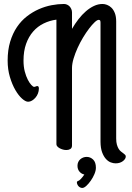

<svg xmlns="http://www.w3.org/2000/svg" viewBox="-20 -720 656 957"><path d="M338.9 -576.2Q354 -602.1 371.3 -624.5Q388.7 -647 408.2 -663.8Q427.7 -680.7 448.5 -690.4Q469.2 -700.2 491.2 -700.2Q501.5 -700.2 513.4 -695.8Q525.4 -691.4 535.6 -681.4Q545.9 -671.4 552.5 -654.5Q559.1 -637.7 559.1 -612.8V-29.8Q559.1 -11.2 562.7 1.2Q566.4 13.7 571.5 22Q576.7 30.3 583 35.2Q589.4 40 594.5 43.9Q599.6 47.9 603.3 51.3Q606.9 54.7 606.9 60.1Q606.9 65.9 603.3 71.8Q599.6 77.6 593 82.8Q586.4 87.9 577.1 91.1Q567.9 94.2 556.2 94.2Q544.9 94.2 532 89.4Q519 84.5 507.8 72Q496.6 59.6 489 39.1Q481.4 18.6 481 -13.2V-606.9Q481 -616.7 478 -618.9Q475.1 -621.1 472.2 -621.1Q464.4 -621.1 451.7 -609.1Q439 -597.2 424.1 -577.6Q409.2 -558.1 394 -533Q378.9 -507.8 366.7 -481Q354.5 -454.1 346.7 -428Q338.9 -401.9 338.9 -380.9V4.9Q338.9 17.6 330.6 22.7Q322.3 27.8 311 27.8Q302.2 27.8 293.5 25.4Q284.7 22.9 277.6 19Q270.5 15.1 265.9 10Q261.2 4.9 261.2 -1V-622.1Q227.5 -617.7 197.5 -603Q167.5 -588.4 145.3 -563Q123 -537.6 110.1 -501.5Q97.2 -465.3 97.2 -418Q97.2 -387.7 103.5 -363.5Q109.9 -339.4 118.7 -322.5Q127.4 -305.7 136.2 -296.4Q145 -287.1 149.9 -287.1Q154.3 -287.1 158.2 -289.1Q162.1 -291 166 -291Q173.8 -291 173.8 -278.8Q173.8 -266.1 169.2 -254.2Q164.6 -242.2 156.7 -233.2Q148.9 -224.1 139.4 -218.5Q129.9 -212.9 120.1 -212.9Q107.4 -212.9 89.8 -228.5Q72.3 -244.1 56.4 -271.5Q40.5 -298.8 29.3 -336.4Q18.1 -374 18.1 -418Q18.1 -470.7 30.8 -512.5Q43.5 -554.2 64.7 -585.4Q85.9 -616.7 114.3 -638.7Q142.6 -660.6 173.8 -674.3Q205.1 -688 237.3 -694.1Q269.5 -700.2 298.8 -700.2Q306.6 -700.2 314 -697Q321.3 -693.8 326.7 -688.2Q332 -682.6 335.4 -674.8Q338.9 -667 338.9 -658.2ZM412.1 62Q430.2 62 444.1 75.2Q458 88.4 458 116.2Q458 130.4 450.7 147.7Q443.4 165 432.6 180.4Q421.9 195.8 410.4 206.3Q398.9 216.8 390.1 216.8Q384.3 216.8 379.2 214.1Q374 211.4 370.6 207.3Q367.2 203.1 365.2 198.2Q363.3 193.4 363.3 189Q363.3 185.1 365 184.3Q366.7 183.6 369.1 182.1Q374.5 180.7 382.8 172.1Q391.1 163.6 400.4 149.9Q386.2 147 376.2 135.5Q366.2 124 366.2 106Q366.2 95.7 370.1 87.4Q374 79.1 380.6 73.5Q387.2 67.9 395.3 64.9Q403.3 62 412.1 62Z"/></svg>

Font: Grand Hotel
Style: Regular
Weight: 400
Designer: Brian J. Bonislawsky & Jim Lyles for Astigmatic (AOETI)
Foundry: Astigmatic (AOETI)
Version: Version 001.000